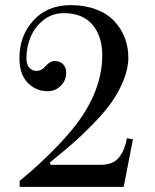

<svg xmlns="http://www.w3.org/2000/svg" viewBox="-20 -728 602 748"><path d="M55.7 -501Q55.7 -588.9 110.1 -648.4Q164.6 -708 255.9 -708Q310.5 -708 354.2 -691.4Q397.9 -674.8 424.8 -646.2Q451.7 -617.7 465.8 -581.3Q480 -544.9 480 -503.9Q480 -460.9 460.9 -414.3Q441.9 -367.7 413.8 -328.4Q385.7 -289.1 341.8 -244.1Q297.9 -199.2 260.7 -167Q223.6 -134.8 173.8 -94.7L177.7 -85.9H372.1Q421.9 -85.9 444.8 -116.2Q466.3 -144 474.6 -189.5L498 -185.5L461.9 0H56.6V-23.4Q161.1 -108.9 243.2 -202.1Q378.4 -356 378.4 -512.7Q378.4 -586.4 340.3 -631.6Q302.2 -676.8 228.5 -676.8Q185.1 -676.8 151.4 -651.4Q117.7 -626 100.3 -586.4Q83 -546.9 83 -501.5Q83 -474.6 95.2 -463.1Q107.4 -451.7 121.6 -451.7Q141.6 -451.7 156.2 -468.8Q174.3 -490.2 192.9 -490.2Q213.4 -490.2 225.6 -478Q237.8 -465.8 237.8 -444.8Q237.8 -415 216.8 -393.8Q195.8 -372.6 166 -372.6Q119.1 -372.6 87.4 -406Q55.7 -439.5 55.7 -501Z"/></svg>

Font: Theano Didot
Style: Regular
Weight: 400
Designer: Alexey Kryukov
Version: Version 2.0